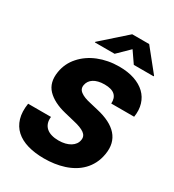

<svg xmlns="http://www.w3.org/2000/svg" viewBox="-225 -1084 1110 1222"><g transform="rotate(30 330.5 -473.0)"><path d="M29.1 -242.2H197.1Q193.9 -215.9 200.8 -196Q207.7 -176.1 222.8 -162.8Q237.9 -149.5 260.8 -142.8Q283.7 -136 312.5 -136Q339.1 -136 361 -141.5Q382.8 -147 399 -157Q415.1 -166.9 425.1 -180.8Q435 -194.6 437.5 -211.3Q443.2 -241.8 417.4 -260.7Q391.7 -279.5 334.2 -292.3L261.4 -310Q171.5 -332 125 -380.3Q78.5 -429 92 -511.4Q103 -579.2 148.4 -630Q170.8 -655.5 199.6 -675.4Q228.3 -695.3 262.3 -709Q296.2 -722.7 334.5 -729.9Q372.9 -737.2 414.4 -737.2Q478 -737.2 526.5 -720.7Q574.9 -704.2 606.2 -674.2Q637.4 -644.2 650.2 -601.9Q663 -559.7 654.8 -507.8H486.5Q489.3 -548.7 465.9 -570.3Q442.5 -592 389.9 -592Q364.3 -592 344.3 -586.8Q324.2 -581.7 310.2 -572.6Q296.2 -563.6 287.6 -551Q279.1 -538.4 276.3 -523.4Q269.5 -491.5 295.8 -473Q320 -454.5 370 -443.9L429.7 -429.7Q481.5 -418 519.7 -398.6Q557.9 -379.3 581.9 -352.1Q605.8 -324.9 614.5 -289.8Q623.2 -254.6 615.8 -210.9Q609 -170.5 592.5 -138.3Q576 -106.2 552.2 -81.9Q528.4 -57.5 498.4 -40.1Q468.4 -22.7 434.5 -11.9Q400.6 -1.1 364 4.1Q327.4 9.2 290.5 9.2Q222.3 9.2 169.2 -6.2Q116.1 -21.7 81.7 -52.9Q47.2 -84.2 33.2 -131.4Q19.2 -178.6 29.1 -242.2ZM201.7 -792.6 202.4 -797.2 381.7 -956.3H506.4L634.2 -797.2L633.5 -792.6H487.9L431.1 -875L346.9 -792.6Z"/></g></svg>

Font: Inter P Extra Bold
Style: Italic
Weight: 800
Italic angle: 9.39999°
Designer: Rasmus Andersson
Foundry: rsms
Version: Version 3.018;git-588b23468